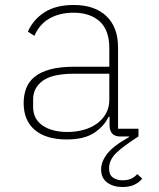

<svg xmlns="http://www.w3.org/2000/svg" viewBox="-20 -548 640 771"><path d="M536 0Q476 38 447 66Q418 94 418 128Q418 154 433.5 165Q449 176 472 176Q495 176 509 168.5Q523 161 531 151L551 169Q541 183 521 193Q501 203 472 203Q435 203 410.5 185Q386 167 386 132Q386 101 411 69Q436 37 499 2L498 0H461Q422 -1 420 -42V-79H416Q398 -41 358 -14.5Q318 12 248 12Q165 12 120 -26Q75 -64 75 -134Q75 -166 85 -193Q95 -220 119 -239.5Q143 -259 182 -269.5Q221 -280 278 -280H419V-354Q419 -427 380.5 -462Q342 -497 275 -497Q221 -497 180 -474.5Q139 -452 118 -404L92 -421Q113 -469 158.5 -498.5Q204 -528 276 -528Q360 -528 407 -483.5Q454 -439 454 -358V-31H536ZM279 -252Q190 -252 151.5 -223.5Q113 -195 113 -149V-119Q113 -70 151 -44Q189 -18 251 -18Q285 -18 315.5 -26.5Q346 -35 369 -51.5Q392 -68 405.5 -92Q419 -116 419 -148V-252Z"/></svg>

Font: IBM Plex Mono ExtraLight
Style: Regular
Weight: 200
Monospace: yes
Designer: Mike Abbink, Paul van der Laan, Pieter van Rosmalen
Foundry: Bold Monday
Version: Version 2.3